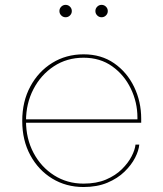

<svg xmlns="http://www.w3.org/2000/svg" viewBox="-20 -761 672 790"><path d="M83 -256V-270H552L545.5 -269Q545.5 -272 545.5 -273.5Q545.5 -275 545.5 -277Q545.5 -340 518.2 -396.5Q491 -453 441.5 -488.2Q392 -523.5 324 -523.5Q255 -523.5 201.5 -488.2Q148 -453 117.5 -394Q87 -335 87 -263.5Q87 -190.5 118 -132Q149 -73.5 202.8 -39.5Q256.5 -5.5 323.5 -5.5Q377 -5.5 416.2 -22.2Q455.5 -39 481.5 -64.8Q507.5 -90.5 521.5 -117.8Q535.5 -145 537.5 -166H553Q551 -141.5 535.8 -111.8Q520.5 -82 492.2 -54.5Q464 -27 421.8 -9.2Q379.5 8.5 323.5 8.5Q252 8.5 195 -26.2Q138 -61 104.8 -122.2Q71.5 -183.5 71.5 -263.5Q71.5 -343.5 104.8 -405.2Q138 -467 195 -502.2Q252 -537.5 324 -537.5Q396.5 -537.5 449.5 -500.8Q502.5 -464 531.8 -403.5Q561 -343 561 -272Q561 -268.5 561 -264Q561 -259.5 561 -256ZM250 -690Q239.5 -690 232 -697.5Q224.5 -705 224.5 -715.5Q224.5 -726 232 -733.5Q239.5 -741 250 -741Q260.5 -741 268 -733.5Q275.5 -726 275.5 -715.5Q275.5 -705 268 -697.5Q260.5 -690 250 -690ZM398 -690Q387.5 -690 380 -697.5Q372.5 -705 372.5 -715.5Q372.5 -726 380 -733.5Q387.5 -741 398 -741Q408.5 -741 416 -733.5Q423.5 -726 423.5 -715.5Q423.5 -705 416 -697.5Q408.5 -690 398 -690Z"/></svg>

Font: Epilogue Thin
Style: Regular
Weight: 250
Designer: Tyler Finck
Foundry: Etcetera Type Co
Version: Version 2.111